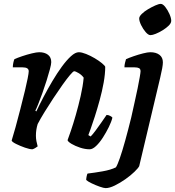

<svg xmlns="http://www.w3.org/2000/svg" viewBox="-20 -769 902 989"><path d="M147 0Q133 0 108.5 -8.5Q84 -17 63 -27.5Q42 -38 40 -45Q48 -71 60 -113.5Q72 -156 84.5 -206Q97 -256 109 -304Q117 -337 122.5 -365Q128 -393 128 -402Q128 -422 97 -422H46Q46 -433 48.5 -445Q51 -457 54 -464Q69 -471 94 -479.5Q119 -488 144 -494Q169 -500 182 -500Q210 -500 227 -487Q244 -474 244 -449Q244 -438 237 -412Q230 -386 220 -354Q210 -322 198.5 -290Q187 -258 177 -233Q167 -208 162 -199L167 -195Q183 -229 204.5 -270Q226 -311 250 -351.5Q274 -392 298.5 -425.5Q323 -459 345.5 -479.5Q368 -500 386 -500Q401 -500 423.5 -491Q446 -482 468 -469Q490 -456 505 -443.5Q520 -431 522 -425Q522 -388 514 -343.5Q506 -299 493.5 -253.5Q481 -208 468.5 -169Q456 -130 446.5 -104Q437 -78 435 -73L447 -66Q457 -76 472 -96Q487 -116 502.5 -138.5Q518 -161 529 -177Q538 -177 547.5 -172Q557 -167 559 -163Q554 -142 540.5 -114.5Q527 -87 510 -60.5Q493 -34 475 -17Q457 0 442 0Q418 0 392.5 -8.5Q367 -17 348.5 -28Q330 -39 328 -47Q333 -60 345 -95Q357 -130 370.5 -177Q384 -224 395.5 -274.5Q407 -325 411 -369Q401 -383 385 -392.5Q369 -402 362 -402Q357 -402 340.5 -382.5Q324 -363 302 -332Q280 -301 255.5 -264Q231 -227 209.5 -192Q188 -157 174 -130Q165 -101 165 -70Q165 -56 167.5 -42.5Q170 -29 174 -15Q169 -11 161.5 -6.5Q154 -2 147 0ZM524 200Q515 200 493.5 192.5Q472 185 451.5 175Q431 165 424 158Q424 150 426.5 138.5Q429 127 431 125Q466 121 508.5 113.5Q551 106 577 93Q585 81 597.5 45Q610 9 625 -45Q640 -99 656 -164Q664 -201 673 -240.5Q682 -280 689 -314.5Q696 -349 700 -372.5Q704 -396 704 -402Q704 -414 696 -418Q688 -422 674 -422H621Q621 -434 624 -445.5Q627 -457 629 -464Q644 -471 668.5 -479.5Q693 -488 717 -494Q741 -500 754 -500Q784 -500 801.5 -486.5Q819 -473 819 -448Q819 -437 815.5 -417Q812 -397 805 -368L697 87Q692 97 672.5 116Q653 135 626 154Q599 173 571.5 186.5Q544 200 524 200ZM755 -588Q744 -588 730.5 -603.5Q717 -619 707 -639.5Q697 -660 697 -674Q697 -684 710 -697Q723 -710 742.5 -721.5Q762 -733 780 -741Q798 -749 808 -749Q819 -749 831.5 -733Q844 -717 853 -696.5Q862 -676 862 -662Q862 -650 849.5 -637.5Q837 -625 818.5 -613.5Q800 -602 782.5 -595Q765 -588 755 -588Z"/></svg>

Font: Texturina
Style: Bold Italic
Weight: 700
Italic angle: -11°
Designer: Guillermo Torres Carreño
Foundry: Omnibus-Type
Version: Version 1.002; ttfautohint (v1.8.3)